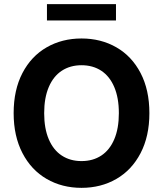

<svg xmlns="http://www.w3.org/2000/svg" viewBox="-20 -904 793 934"><path d="M376.5 9.8Q281.9 9.8 206.9 -33.6Q132 -76.9 89.2 -159.4Q46.4 -241.9 46.4 -353.5Q46.4 -466.6 89.2 -548.7Q132 -630.7 206.9 -673.7Q281.9 -716.8 376.5 -716.8Q471.2 -716.8 546.2 -673.7Q621.1 -630.7 663.9 -548.7Q706.7 -466.6 706.7 -353.5Q706.7 -241.4 663.9 -159.1Q621.1 -76.9 546.2 -33.6Q471.2 9.8 376.5 9.8ZM376.5 -586.7Q321.5 -586.7 280.5 -559.8Q239.5 -532.9 217.2 -480.4Q194.9 -428 194.9 -353.5Q194.9 -279 217.2 -226.6Q239.5 -174.2 280.5 -147.3Q321.5 -120.4 376.5 -120.4Q432 -120.4 472.8 -147.3Q513.6 -174.2 535.9 -226.6Q558.2 -279 558.2 -353.5Q558.2 -428 535.9 -480.4Q513.6 -532.9 472.8 -559.8Q432 -586.7 376.5 -586.7ZM544.2 -804.5H208.4V-883.8H544.2Z"/></svg>

Font: WEMIX Pretendard Variable
Style: Regular
Weight: 400
Designer: Base glyphs from Inter by Rasmus Andersson; Hangeul glyphs from Noto Sans CJK(Source Han Sans) by Jang Soo-young and Kan
Foundry: Kil Hyung-jin
Version: Version 1.000;Glyphs 3.2 (3208)